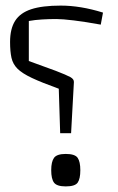

<svg xmlns="http://www.w3.org/2000/svg" viewBox="-20 -660 420 686"><path d="M234 -184 244 -366Q245 -377 231.5 -384.5Q218 -392 179 -407L83 -442V-585Q105 -589 130.5 -590.5Q156 -592 181 -592Q203 -592 244 -587Q285 -582 340 -572L348 -615Q268 -640 197 -640Q131 -640 91.5 -627Q52 -614 34 -585.5Q16 -557 16 -510Q16 -476 21 -453.5Q26 -431 42.5 -414.5Q59 -398 94 -381.5Q129 -365 190 -343L195 -184ZM267 -52Q267 -82 257.5 -96Q248 -110 215 -110Q183 -110 173 -96Q163 -82 163 -52Q163 -21 173 -7.5Q183 6 215 6Q248 6 257.5 -7.5Q267 -21 267 -52Z"/></svg>

Font: Changa ExtraLight ExtraLight
Style: Regular
Weight: 250
Version: Version 3.002; ttfautohint (v1.8.2)